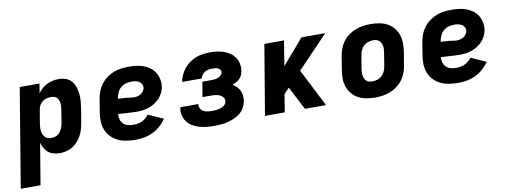

<svg xmlns="http://www.w3.org/2000/svg" viewBox="-75 -859 3735 1406"><g transform="rotate(-10 1792.5 -156.5)"><path d="M-15 215 107 -520H254L242 -449Q255 -468 273 -483.5Q291 -499 311.5 -509Q332 -519 354 -523.5Q376 -528 398 -528Q425 -528 450.5 -519Q476 -510 492.5 -490.5Q509 -471 517 -446Q525 -421 528 -394.5Q531 -368 528.5 -340Q526 -312 522 -285L505 -185Q501 -161 494.5 -137.5Q488 -114 476 -92Q464 -70 447 -50.5Q430 -31 408 -17.5Q386 -4 362 2Q338 8 314 8Q290 8 267.5 2Q245 -4 228 -17.5Q211 -31 200 -50.5Q189 -70 183 -92L132 215ZM272 -112Q289 -112 306 -119Q323 -126 334.5 -140Q346 -154 352.5 -171Q359 -188 362 -204L378 -304Q380 -317 381 -329Q382 -341 380 -353Q378 -365 374 -375.5Q370 -386 362 -394Q354 -402 342 -405Q330 -408 318 -408Q302 -408 285.5 -403.5Q269 -399 255.5 -389Q242 -379 233.5 -363.5Q225 -348 223 -332L206 -232Q204 -218 203 -204Q202 -190 203.5 -177Q205 -164 210 -151.5Q215 -139 224 -129.5Q233 -120 245.5 -116Q258 -112 272 -112Z M877 8Q843 8 809.5 3Q776 -2 747 -15.5Q718 -29 695.5 -52Q673 -75 661 -104.5Q649 -134 647.5 -167.5Q646 -201 652 -235L668 -335Q673 -363 683.5 -390Q694 -417 712 -440.5Q730 -464 755 -482Q780 -500 807 -510.5Q834 -521 862.5 -524.5Q891 -528 918 -528Q947 -528 975 -524.5Q1003 -521 1028.5 -511.5Q1054 -502 1076 -485.5Q1098 -469 1111.5 -446.5Q1125 -424 1130.5 -396.5Q1136 -369 1132 -340Q1128 -318 1117.5 -296.5Q1107 -275 1090.5 -257.5Q1074 -240 1053.5 -227Q1033 -214 1011 -206.5Q989 -199 966.5 -196Q944 -193 921 -193Q904 -193 886.5 -194Q869 -195 851.5 -196Q834 -197 817 -198Q800 -199 782 -200Q780 -180 785.5 -160.5Q791 -141 804.5 -127.5Q818 -114 837 -108.5Q856 -103 877 -103Q893 -103 909.5 -105.5Q926 -108 941.5 -115Q957 -122 970.5 -133Q984 -144 994 -158L1107 -108Q1088 -80 1061.5 -56.5Q1035 -33 1004.5 -18.5Q974 -4 941.5 2Q909 8 877 8ZM921 -300Q933 -300 945.5 -303.5Q958 -307 969.5 -314Q981 -321 989 -332.5Q997 -344 999 -356Q1001 -371 994.5 -384Q988 -397 975.5 -404.5Q963 -412 948.5 -414.5Q934 -417 919 -417Q899 -417 878 -411.5Q857 -406 840 -391.5Q823 -377 814 -357Q805 -337 801 -317L800 -311Q815 -309 830.5 -308.5Q846 -308 861 -307Q876 -306 890.5 -303Q905 -300 921 -300Z M1460 8Q1432 8 1404 5Q1376 2 1350 -5.5Q1324 -13 1301 -26.5Q1278 -40 1262 -61Q1246 -82 1239.5 -109Q1233 -136 1238 -164Q1238 -165 1238.5 -166.5Q1239 -168 1239 -170H1374Q1374 -169 1373.5 -168.5Q1373 -168 1373 -168Q1371 -151 1378.5 -137Q1386 -123 1399 -115.5Q1412 -108 1428 -105.5Q1444 -103 1460 -103Q1471 -103 1481.5 -103.5Q1492 -104 1503 -105.5Q1514 -107 1524.5 -110Q1535 -113 1545 -118.5Q1555 -124 1562.5 -133Q1570 -142 1572 -152Q1575 -169 1566 -182.5Q1557 -196 1543 -203Q1529 -210 1512.5 -212.5Q1496 -215 1479 -215H1412L1431 -326H1498Q1510 -326 1522.5 -327.5Q1535 -329 1547 -333.5Q1559 -338 1569.5 -348Q1580 -358 1582 -370Q1583 -381 1576.5 -389.5Q1570 -398 1560.5 -402Q1551 -406 1540 -407Q1529 -408 1518 -408Q1504 -408 1490 -405.5Q1476 -403 1463.5 -395.5Q1451 -388 1442 -375.5Q1433 -363 1430 -350H1285Q1289 -375 1300 -399.5Q1311 -424 1328 -445.5Q1345 -467 1368 -483.5Q1391 -500 1416 -510Q1441 -520 1466.5 -524Q1492 -528 1518 -528Q1545 -528 1572 -525Q1599 -522 1624 -513.5Q1649 -505 1670 -490.5Q1691 -476 1705.5 -455Q1720 -434 1725 -407.5Q1730 -381 1726 -354Q1723 -339 1717 -324Q1711 -309 1699.5 -298Q1688 -287 1673.5 -279.5Q1659 -272 1645 -266Q1661 -256 1674.5 -242.5Q1688 -229 1696.5 -211Q1705 -193 1706.5 -172.5Q1708 -152 1705 -132Q1700 -107 1687 -84Q1674 -61 1653 -44.5Q1632 -28 1608 -18Q1584 -8 1559.5 -2Q1535 4 1510 6Q1485 8 1460 8Z M1839 0 1926 -520H2072L2042 -334L2202 -520H2379L2150 -281L2293 0H2136L2047 -173L2008 -133L1986 0Z M2658 8Q2625 8 2593.5 2.5Q2562 -3 2534.5 -17.5Q2507 -32 2487 -55.5Q2467 -79 2457 -108Q2447 -137 2446.5 -169.5Q2446 -202 2452 -235L2468 -335Q2473 -363 2483 -390Q2493 -417 2511 -440.5Q2529 -464 2553.5 -481.5Q2578 -499 2605 -509.5Q2632 -520 2660 -524Q2688 -528 2716 -528Q2748 -528 2780 -522.5Q2812 -517 2839 -502.5Q2866 -488 2886 -464.5Q2906 -441 2916 -412Q2926 -383 2926.5 -350.5Q2927 -318 2922 -285L2905 -185Q2901 -157 2890.5 -130Q2880 -103 2862 -79.5Q2844 -56 2819.5 -38.5Q2795 -21 2768 -10.5Q2741 0 2713 4Q2685 8 2658 8ZM2660 -112Q2678 -112 2696 -118Q2714 -124 2728.5 -137.5Q2743 -151 2751 -168.5Q2759 -186 2762 -204L2778 -304Q2780 -317 2781 -329.5Q2782 -342 2780 -353.5Q2778 -365 2772.5 -376Q2767 -387 2758.5 -394.5Q2750 -402 2738 -405Q2726 -408 2714 -408Q2696 -408 2677.5 -402Q2659 -396 2644.5 -382.5Q2630 -369 2622.5 -351.5Q2615 -334 2612 -316L2595 -216Q2593 -203 2592.5 -190.5Q2592 -178 2594 -166.5Q2596 -155 2601 -144Q2606 -133 2614.5 -125.5Q2623 -118 2635 -115Q2647 -112 2660 -112Z M3277 8Q3243 8 3209.5 3Q3176 -2 3147 -15.5Q3118 -29 3095.5 -52Q3073 -75 3061 -104.5Q3049 -134 3047.5 -167.5Q3046 -201 3052 -235L3068 -335Q3073 -363 3083.5 -390Q3094 -417 3112 -440.5Q3130 -464 3155 -482Q3180 -500 3207 -510.5Q3234 -521 3262.5 -524.5Q3291 -528 3318 -528Q3347 -528 3375 -524.5Q3403 -521 3428.5 -511.5Q3454 -502 3476 -485.5Q3498 -469 3511.5 -446.5Q3525 -424 3530.5 -396.5Q3536 -369 3532 -340Q3528 -318 3517.5 -296.5Q3507 -275 3490.5 -257.5Q3474 -240 3453.5 -227Q3433 -214 3411 -206.5Q3389 -199 3366.5 -196Q3344 -193 3321 -193Q3304 -193 3286.5 -194Q3269 -195 3251.5 -196Q3234 -197 3217 -198Q3200 -199 3182 -200Q3180 -180 3185.5 -160.5Q3191 -141 3204.5 -127.5Q3218 -114 3237 -108.5Q3256 -103 3277 -103Q3293 -103 3309.5 -105.5Q3326 -108 3341.5 -115Q3357 -122 3370.5 -133Q3384 -144 3394 -158L3507 -108Q3488 -80 3461.5 -56.5Q3435 -33 3404.5 -18.5Q3374 -4 3341.5 2Q3309 8 3277 8ZM3321 -300Q3333 -300 3345.5 -303.5Q3358 -307 3369.5 -314Q3381 -321 3389 -332.5Q3397 -344 3399 -356Q3401 -371 3394.5 -384Q3388 -397 3375.5 -404.5Q3363 -412 3348.5 -414.5Q3334 -417 3319 -417Q3299 -417 3278 -411.5Q3257 -406 3240 -391.5Q3223 -377 3214 -357Q3205 -337 3201 -317L3200 -311Q3215 -309 3230.5 -308.5Q3246 -308 3261 -307Q3276 -306 3290.5 -303Q3305 -300 3321 -300Z"/></g></svg>

Font: Iosevka SS04 Heavy Extended
Style: Italic
Weight: 900
Width: 7
Italic angle: -9°
Monospace: yes
Designer: Belleve Invis
Foundry: Belleve Invis
Version: Version 19.0.0; ttfautohint (v1.8.4)